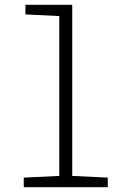

<svg xmlns="http://www.w3.org/2000/svg" viewBox="-20 -780 540 800"><path d="M79 0V-40L227 -47V-713L86 -720V-760H281V-47L429 -40V0Z"/></svg>

Font: Noto Sans Mono ExtraCondensed Light
Style: Regular
Weight: 300
Width: 2
Designer: Monotype Design Team
Foundry: Monotype Imaging Inc.
Version: Version 2.014; ttfautohint (v1.8.4.7-5d5b)